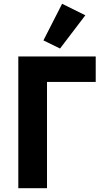

<svg xmlns="http://www.w3.org/2000/svg" viewBox="-20 -997 554 1017"><path d="M298 -740 210 -783 309 -977 432 -916ZM77 0V-698H487V-563H229V0Z"/></svg>

Font: Anuphan
Style: Bold
Weight: 700
Designer: Mike Abbink, Paul van der Laan, Pieter van Rosmalen, Mint Tantisuwanna
Foundry: Bold Monday; Cadson Demak
Version: Version 3.002;hotconv 1.0.109;makeotfexe 2.5.65596